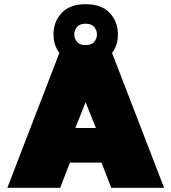

<svg xmlns="http://www.w3.org/2000/svg" viewBox="-20 -895 817 915"><path d="M15 0 263 -643Q235 -679 235 -731Q235 -792 274 -833.5Q313 -875 388 -875Q464 -875 503 -833.5Q542 -792 542 -731Q542 -679 514 -643L762 0H510L464 -120H313L267 0ZM388 -680Q416 -680 429 -695.5Q442 -711 442 -731Q442 -751 429 -766.5Q416 -782 388 -782Q360 -782 347 -766.5Q334 -751 334 -731Q334 -711 347 -695.5Q360 -680 388 -680ZM339 -285H437L388 -408Z"/></svg>

Font: Kanit Black
Style: Regular
Weight: 900
Designer: Katatrad Team
Foundry: CadsonDemak
Version: Version 2.000; ttfautohint (v1.8.3)